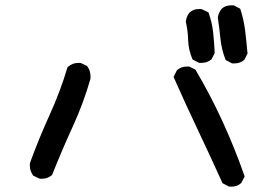

<svg xmlns="http://www.w3.org/2000/svg" viewBox="-20 -729 1040 720"><path d="M680.7 -479.5Q683.6 -479.5 689.5 -479.5L712.9 -467.8Q821.3 -285.2 897.5 -67.4L884.8 -43Q875 -34.2 865.7 -31.7Q856.4 -29.3 850.6 -29.3Q844.7 -29.3 838.9 -29.3L814.5 -42Q768.6 -143.6 722.2 -241.2Q675.8 -338.9 630.9 -440.4L643.6 -465.8Q659.2 -479.5 680.7 -479.5ZM91.8 -109.4Q91.8 -117.2 92.8 -119.1Q126 -210 166 -297.9Q206.1 -385.7 233.4 -477.5L236.3 -479.5Q252.9 -493.2 274.4 -493.2Q282.2 -493.2 284.2 -492.2L306.6 -481.4Q314.5 -470.7 316.9 -460.9Q319.3 -451.2 319.3 -445.3Q319.3 -436.5 319.3 -433.6Q293 -341.8 252.4 -253.4Q211.9 -165 175.8 -74.2L174.8 -72.3Q158.2 -58.6 136.7 -58.6Q128.9 -58.6 127 -59.6L104.5 -70.3Q91.8 -87.9 91.8 -109.4ZM811.5 -696.3Q820.3 -704.1 829.6 -706.5Q838.9 -709 844.7 -709Q850.6 -709 856.4 -709L880.9 -696.3Q894.5 -654.3 899.4 -613.3Q904.3 -572.3 908.2 -528.3L896.5 -504.9Q880.9 -491.2 859.4 -491.2Q856.4 -491.2 850.6 -491.2L826.2 -503.9Q810.5 -543.9 806.6 -584Q802.7 -624 796.9 -662.1Q798.8 -681.6 811.5 -696.3ZM691.4 -682.6Q706.1 -695.3 726.6 -695.3Q735.4 -695.3 737.3 -694.3L761.7 -682.6Q775.4 -644.5 779.3 -607.4Q783.2 -570.3 785.2 -530.3L773.4 -506.8Q757.8 -493.2 735.4 -493.2Q732.4 -493.2 726.6 -493.2L702.1 -505.9Q686.5 -542 685.5 -579.1Q684.6 -614.3 676.8 -647.5Q678.7 -668 691.4 -682.6Z"/></svg>

Font: JasonHandwriting2
Style: SemiBold
Weight: 600
Version: Version 1.04.7